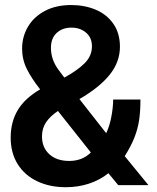

<svg xmlns="http://www.w3.org/2000/svg" viewBox="-20 -754 640 782"><path d="M23.5 -193.5Q23.5 -257.5 52.5 -305.8Q81.5 -354 143.5 -390Q108.5 -434.5 89.2 -473.2Q70 -512 70 -556Q70 -604 93.5 -644.5Q117 -685 162.2 -709.2Q207.5 -733.5 270 -733.5Q324.5 -733.5 369.8 -714.5Q415 -695.5 441.8 -657Q468.5 -618.5 468.5 -563.5Q468.5 -502 427 -450Q385.5 -398 303.5 -350.5L412.5 -211.5Q426 -239.5 433.2 -276.8Q440.5 -314 441 -348.5H552Q552 -300 546.5 -264Q541 -228 527.2 -193.2Q513.5 -158.5 488 -118L584.5 0H461.5L421.5 -48.5Q386.5 -20.5 342.2 -6Q298 8.5 248 8.5Q183 8.5 132 -15.5Q81 -39.5 52.2 -85.2Q23.5 -131 23.5 -193.5ZM350 -133 216 -302Q184 -280.5 167.5 -255.8Q151 -231 151 -198.5Q151 -153 181 -125.8Q211 -98.5 262 -98.5Q315.5 -98.5 350 -133ZM218.5 -469.5 242 -438Q294.5 -466.5 324.5 -496.2Q354.5 -526 354.5 -565.5Q354.5 -600.5 330.5 -621Q306.5 -641.5 271 -641.5Q234.5 -641.5 211 -620Q187.5 -598.5 187.5 -559.5Q187.5 -510.5 218.5 -469.5Z"/></svg>

Font: JuliaMono ExtraBold
Style: Regular
Weight: 800
Monospace: yes
Designer: cormullion
Foundry: corm
Version: Version 0.055; ttfautohint (v1.8.4)